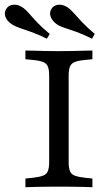

<svg xmlns="http://www.w3.org/2000/svg" viewBox="-57 -782 455 802"><path d="M180.6 -2.4Q157.3 -2.4 132.7 -2Q108.1 -1.6 86.3 -1.2Q64.5 -0.8 49.2 0V-36.3L80.6 -39.5Q108.1 -42.7 123 -48.4Q137.9 -54 143.1 -67.7Q148.4 -81.5 148.4 -105.6V-465.3Q148.4 -490.3 143.1 -503.6Q137.9 -516.9 123 -523Q108.1 -529 80.6 -531.5L49.2 -534.7V-571Q64.5 -571 86.3 -570.2Q108.1 -569.4 132.7 -569Q157.3 -568.5 180.6 -568.5H189.5H197.6Q221.8 -568.5 246.4 -569Q271 -569.4 292.3 -570.2Q313.7 -571 329 -571V-534.7L298.4 -531.5Q270.2 -529 255.2 -523Q240.3 -516.9 235.1 -503.6Q229.8 -490.3 229.8 -465.3V-105.6Q229.8 -81.5 235.1 -67.7Q240.3 -54 255.2 -48.4Q270.2 -42.7 298.4 -39.5L329 -36.3V0Q313.7 -0.8 292.3 -1.2Q271 -1.6 246.4 -2Q221.8 -2.4 197.6 -2.4H189.5ZM138.7 -620.2Q101.6 -638.7 73.8 -648.4Q46 -658.1 25.8 -664.9Q5.6 -671.8 -8.9 -681.5Q-29 -695.2 -34.7 -712.9Q-40.3 -730.6 -30.6 -745.2Q-21.8 -759.7 -2.4 -762.1Q16.9 -764.5 36.3 -751.6Q50.8 -741.9 64.5 -725.8Q78.2 -709.7 98.4 -688.3Q118.5 -666.9 150.8 -640.3ZM327.4 -620.2Q290.3 -638.7 262.1 -648.8Q233.9 -658.9 213.7 -665.3Q193.5 -671.8 179 -681.5Q160.5 -695.2 154.4 -712.9Q148.4 -730.6 158.1 -745.2Q166.9 -759.7 185.9 -762.1Q204.8 -764.5 225 -751.6Q237.9 -742.7 252 -726.6Q266.1 -710.5 286.7 -688.7Q307.3 -666.9 338.7 -640.3Z"/></svg>

Font: Playfair 9pt
Style: Regular
Weight: 400
Designer: Claus Eggers Sørensen
Foundry: Claus Eggers Sørensen
Version: Version 2.203